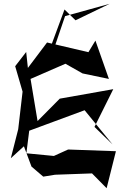

<svg xmlns="http://www.w3.org/2000/svg" viewBox="-20 -967 631 1012"><path d="M478 -298 577 -497 295 -447 178 -329 141 -551 325 -631 415 -580 554 -551 483 -753 446 -692 228 -743 127 -609 118 -693 60 -618 99 -484 76 -286 37 -133 106 -196 146 -89 208 -36 270 -46 465 -53 542 25 591 -170 339 -179 264 -145 119 -159 134 -278 426 -386 573 -206ZM320 -917 249 -725 258 -691 323 -882 558 -947 378 -860Z"/></svg>

Font: Asimov Silicon
Style: Regular
Weight: 400
Designer: Google
Version: Version 2.000980; 2014